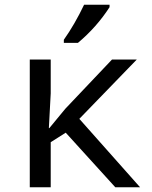

<svg xmlns="http://www.w3.org/2000/svg" viewBox="-20 -786 640 806"><path d="M187 -248 253.9 -329.1 450.2 -536.1H554.2L313 -287.1L567.9 0H463.9L255.9 -229L192.9 -189V0H105V-536.1H192.9V-394L185.1 -248ZM248 -619.1Q293.9 -684.1 333 -766.1H439.9V-755.9Q385.3 -671.4 307.1 -606H248Z"/></svg>

Font: Noto Mono
Style: Regular
Weight: 400
Designer: Monotype Design Team
Foundry: Monotype Imaging Inc.
Version: Version 1.00